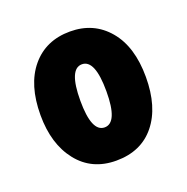

<svg xmlns="http://www.w3.org/2000/svg" viewBox="-78 -795 498 512"><g transform="rotate(-20 171.0 -539.0)"><path d="M320 -539Q320 -454 280.5 -405Q241 -356 170 -356Q101 -356 61 -406.5Q21 -457 21 -539Q21 -625 61.5 -673.5Q102 -722 171 -722Q238 -722 279 -673.5Q320 -625 320 -539ZM134 -539Q134 -450 171 -450Q208 -450 208 -539Q208 -629 171 -629Q134 -629 134 -539Z"/></g></svg>

Font: Noto Sans Malayalam ExtraCondensed Black
Style: Regular
Weight: 900
Width: 2
Designer: Jelle Bosma - Monotype Design Team
Foundry: Monotype Imaging Inc.
Version: Version 2.104; ttfautohint (v1.8.4.7-5d5b)